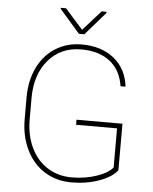

<svg xmlns="http://www.w3.org/2000/svg" viewBox="-60 -954 807 1014"><g transform="rotate(5 343.5 -447.0)"><path d="M598.6 -76.2Q571.8 -39.1 504.4 -14.6Q437 9.8 356 9.8Q276.9 9.8 214.8 -28.8Q152.8 -67.4 117.9 -137.7Q83 -208 82 -296.9V-418.9Q82 -506.3 115.7 -575.7Q149.4 -645 210.4 -682.9Q271.5 -720.7 347.7 -720.7Q453.6 -720.7 520.3 -666.5Q586.9 -612.3 597.7 -518.6H571.3Q558.1 -603.5 500.5 -648.9Q442.9 -694.3 347.7 -694.3Q240.2 -694.3 174.3 -617.7Q108.4 -541 108.4 -416V-302.7Q108.4 -219.2 139.4 -153.8Q170.4 -88.4 226.8 -52.5Q283.2 -16.6 356 -16.6Q427.2 -16.6 488.3 -37.6Q549.3 -58.6 572.3 -88.4V-295.4H355V-322.3H598.6ZM342.8 -797.9 437.5 -903.8H463.4V-897.5L356.9 -775.4H328.1L220.7 -898.4V-903.8H248.5Z"/></g></svg>

Font: Roboto Thin
Style: Regular
Weight: 250
Designer: Google
Version: Version 2.134; 2016